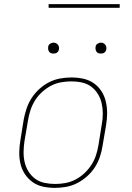

<svg xmlns="http://www.w3.org/2000/svg" viewBox="-20 -904 640 932"><path d="M247 8Q217 8 189 2Q161 -4 139 -19.5Q117 -35 101.5 -58Q86 -81 79.5 -108.5Q73 -136 73.5 -165Q74 -194 79 -223L95 -323Q100 -350 109 -377Q118 -404 133.5 -428Q149 -452 171 -472Q193 -492 218.5 -505Q244 -518 272 -523Q300 -528 326 -528Q356 -528 384 -522Q412 -516 434.5 -500.5Q457 -485 472 -462Q487 -439 493.5 -411.5Q500 -384 500 -355Q500 -326 495 -297L478 -197Q474 -170 465 -143Q456 -116 440.5 -92Q425 -68 402.5 -48Q380 -28 354.5 -15Q329 -2 301 3Q273 8 247 8ZM248 -11Q272 -11 297 -15.5Q322 -20 345.5 -32Q369 -44 389 -62.5Q409 -81 423.5 -103.5Q438 -126 446 -150.5Q454 -175 458 -200L474 -300Q479 -326 479 -352Q479 -378 473.5 -402.5Q468 -427 455 -448Q442 -469 422.5 -483.5Q403 -498 378 -503.5Q353 -509 326 -509Q302 -509 276.5 -504.5Q251 -500 228 -488Q205 -476 184.5 -457.5Q164 -439 150 -416.5Q136 -394 128 -369.5Q120 -345 116 -320L99 -220Q95 -194 94.5 -168Q94 -142 99.5 -117.5Q105 -93 118 -72Q131 -51 150.5 -36.5Q170 -22 195.5 -16.5Q221 -11 248 -11ZM469 -644Q463 -644 457.5 -646Q452 -648 448.5 -653Q445 -658 444 -664Q443 -670 444 -676Q444 -681 446.5 -685Q449 -689 453 -691.5Q457 -694 461 -695.5Q465 -697 470 -697Q476 -697 481.5 -694.5Q487 -692 491 -687Q495 -682 496 -676Q497 -670 496 -664Q495 -659 492.5 -655Q490 -651 486.5 -648.5Q483 -646 478.5 -645Q474 -644 469 -644ZM239 -644Q233 -644 227.5 -646Q222 -648 218.5 -653Q215 -658 214 -664Q213 -670 214 -676Q214 -681 216.5 -685Q219 -689 223 -691.5Q227 -694 231 -695.5Q235 -697 240 -697Q246 -697 251.5 -694.5Q257 -692 261 -687Q265 -682 266 -676Q267 -670 266 -664Q265 -659 262.5 -655Q260 -651 256.5 -648.5Q253 -646 248.5 -645Q244 -644 239 -644ZM561 -866H216V-884H561Z"/></svg>

Font: Iosevka Etoile Thin
Style: Italic
Weight: 100
Italic angle: -9°
Designer: Belleve Invis
Foundry: Belleve Invis
Version: Version 22.1.2; ttfautohint (v1.8.4)